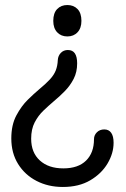

<svg xmlns="http://www.w3.org/2000/svg" viewBox="-20 -549 502 764"><path d="M250 -350Q269 -350 278 -336.5Q287 -323 287 -297Q287 -262 273 -235Q259 -208 238 -186.5Q217 -165 194 -146Q174 -129 153 -109Q132 -89 118 -62Q104 -35 104 3Q104 58 138.5 89.5Q173 121 232 121Q291 121 322.5 90Q354 59 354 5Q354 -11 365.5 -22.5Q377 -34 395 -34Q413 -34 422.5 -20.5Q432 -7 432 19Q432 61 408 101.5Q384 142 339 168.5Q294 195 230 195Q172 195 125.5 171Q79 147 52 103.5Q25 60 25 2Q25 -52 45 -89.5Q65 -127 90.5 -152Q116 -177 134 -192Q163 -216 179 -233.5Q195 -251 202 -269Q209 -287 210 -310Q211 -327 222 -338.5Q233 -350 250 -350ZM248 -529Q273 -529 288.5 -513Q304 -497 304 -466Q304 -437 288.5 -420.5Q273 -404 248 -404Q223 -404 207.5 -420.5Q192 -437 192 -466Q192 -497 207.5 -513Q223 -529 248 -529Z"/></svg>

Font: National Park
Style: Regular
Weight: 400
Designer: Andrea Herstowski, Ben Hoepner
Version: Version 1.009